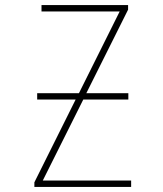

<svg xmlns="http://www.w3.org/2000/svg" viewBox="-20 -734 640 754"><path d="M115 0V-18L277 -343H126V-368H290L450 -689H143V-714H483V-696L319 -368H484V-343H307L148 -25H495V0Z"/></svg>

Font: Noto Sans Mono Thin
Style: Regular
Weight: 100
Designer: Monotype Design Team
Foundry: Monotype Imaging Inc.
Version: Version 2.014